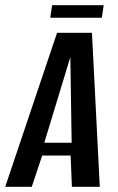

<svg xmlns="http://www.w3.org/2000/svg" viewBox="-48 -717 452 737"><path d="M-28 0 171 -591H305L335 0H228L223 -120H114L74 0ZM122 -169H227L222 -498ZM145 -649 152 -697H350L343 -649Z"/></svg>

Font: Alumni Sans SemiBold
Style: Italic
Weight: 600
Italic angle: -8°
Version: Version 1.016